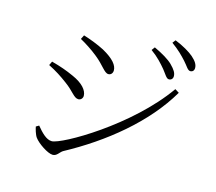

<svg xmlns="http://www.w3.org/2000/svg" viewBox="-112 -936 1223 1085"><g transform="rotate(15 500.0 -393.5)"><path d="M760 -621C781 -595 791 -573 806 -573C819 -573 829 -582 829 -597C829 -616 819 -633 793 -659C771 -681 732 -704 683 -727L669 -708C711 -678 738 -647 760 -621ZM862 -697C885 -672 895 -649 911 -649C924 -649 933 -658 933 -673C933 -693 922 -711 896 -734C872 -754 835 -776 786 -796L772 -778C815 -747 839 -722 862 -697ZM267 -665C295 -650 339 -622 372 -595C425 -553 444 -513 468 -513C484 -513 493 -526 493 -541C493 -570 469 -603 402 -640C363 -660 318 -677 279 -689ZM856 -529C674 -270 315 -64 257 -64C225 -64 195 -96 166 -131L149 -121C151 -109 160 -76 171 -61C191 -33 253 9 282 9C306 9 316 -15 333 -26C555 -146 763 -314 880 -514ZM132 -476C176 -454 210 -432 246 -405C299 -367 314 -332 341 -332C355 -332 366 -344 366 -358C366 -391 335 -426 276 -452C232 -472 195 -485 143 -499Z"/></g></svg>

Font: Noto Serif JP Light
Style: Regular
Weight: 300
Designer: Ryoko NISHIZUKA 西塚涼子 (kana & ideographs); Frank Grießhammer (Latin, Greek & Cyrillic); Wenlong ZHANG 张文龙 (bopomofo); San
Foundry: Adobe
Version: Version 2.001;hotconv 1.1.0;makeotfexe 2.6.0